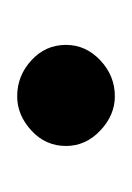

<svg xmlns="http://www.w3.org/2000/svg" viewBox="14 -430 151 219"><g transform="rotate(90 89.5 -320.5)"><path d="M89.8 -264.6Q66.4 -264.6 48.8 -280.8Q31.2 -296.9 31.2 -320.3Q31.2 -342.8 48.8 -359.4Q66.4 -376 89.8 -376Q111.3 -376 128.9 -359.4Q146.5 -342.8 146.5 -320.3Q146.5 -296.9 128.9 -280.8Q111.3 -264.6 89.8 -264.6Z"/></g></svg>

Font: Padauk Book
Style: Regular
Weight: 400
Designer: Debbi Hosken, Becca Hirsbrunner Spalinger
Foundry: SIL International
Version: Version 5.000